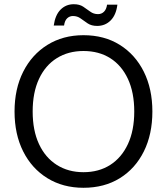

<svg xmlns="http://www.w3.org/2000/svg" viewBox="-20 -879 792 911"><path d="M376 12Q279 12 205 -33.5Q131 -79 90 -160.5Q49 -242 49 -350Q49 -457 90 -538.5Q131 -620 205 -666Q279 -712 376 -712Q475 -712 548.5 -666Q622 -620 662.5 -538.5Q703 -457 703 -350Q703 -242 662.5 -160.5Q622 -79 548.5 -33.5Q475 12 376 12ZM376 -62Q449 -62 503 -96.5Q557 -131 587 -195.5Q617 -260 617 -350Q617 -440 587 -504.5Q557 -569 503 -603Q449 -637 376 -637Q304 -637 249.5 -603Q195 -569 165 -504.5Q135 -440 135 -350Q135 -260 165 -195.5Q195 -131 249.5 -96.5Q304 -62 376 -62ZM441 -756Q414 -756 396 -768Q378 -780 362.5 -791.5Q347 -803 326 -803Q310 -803 298.5 -792Q287 -781 284 -758H235Q242 -808 267.5 -833.5Q293 -859 330 -859Q357 -859 374.5 -847.5Q392 -836 408 -824Q424 -812 445 -812Q462 -812 473.5 -823.5Q485 -835 488 -857H537Q531 -808 505 -782Q479 -756 441 -756Z"/></svg>

Font: DM Sans 10pt
Style: Regular
Weight: 400
Version: Version 4.004;gftools[0.9.30]